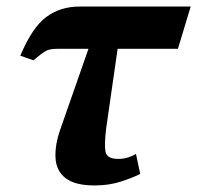

<svg xmlns="http://www.w3.org/2000/svg" viewBox="-20 -556 602 586"><path d="M269 10Q209 10 180.5 -12Q152 -34 149.5 -73Q147 -112 164 -161L250 -407H154Q132 -407 120 -400.5Q108 -394 82 -372L42 -386Q78 -472 121 -504Q164 -536 223 -536H562L523 -407H339L304 -164Q298 -115 302 -93Q306 -71 341 -71Q357 -71 371 -75.5Q385 -80 395 -86L408 -25Q386 -14 349.5 -2Q313 10 269 10Z"/></svg>

Font: Noto Serif
Style: Bold Italic
Weight: 700
Italic angle: -12°
Designer: Monotype Design Team
Foundry: Monotype Imaging Inc.
Version: Version 2.013